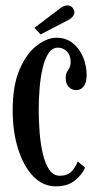

<svg xmlns="http://www.w3.org/2000/svg" viewBox="-20 -666 358 697"><path d="M182.5 10.5Q135.5 10.5 100.2 -26.5Q65 -63.5 45.5 -126Q26 -188.5 26 -265.5Q26 -356.5 51.5 -414.8Q77 -473 114 -501Q151 -529 185 -529Q220 -529 244.5 -509.2Q269 -489.5 281.8 -458.2Q294.5 -427 294.5 -392.5Q294.5 -367 284.2 -353Q274 -339 257 -339Q239.5 -339 229 -351Q218.5 -363 218.5 -383.5Q218.5 -396 222.8 -403.8Q227 -411.5 231.8 -419.5Q236.5 -427.5 236.5 -441Q236.5 -465.5 222.8 -479.2Q209 -493 190 -493Q169.5 -493 156 -472.5Q142.5 -452 134.8 -418.8Q127 -385.5 123.8 -346Q120.5 -306.5 120.5 -269Q120.5 -228 123.8 -185.8Q127 -143.5 135.5 -107.5Q144 -71.5 159 -49.8Q174 -28 197 -28Q224.5 -28 239.5 -43.2Q254.5 -58.5 262 -80L289 -57.5Q279 -33.5 252.8 -11.5Q226.5 10.5 182.5 10.5ZM127.5 -541 105 -565 195.5 -633.5Q211 -646.5 224.5 -646.5Q239 -646.5 247 -633Q250 -627.5 250 -621.5Q250 -612 242 -603.8Q234 -595.5 221.5 -590Z"/></svg>

Font: Imbue 10pt Medium
Style: Regular
Weight: 500
Designer: Tyler Finck
Foundry: Etcetera Type Company
Version: Version 1.102; ttfautohint (v1.8.3)